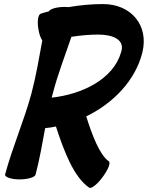

<svg xmlns="http://www.w3.org/2000/svg" viewBox="-20 -858 727 944"><path d="M485 12C512 -24 525 -58 515 -65C470 -96 433 -193 404 -286C537 -350 646 -463 680 -600C713 -734 624 -838 487 -838C432 -838 375 -833 317 -823C311 -823 305 -824 298 -824C259 -824 226 -814 220 -802C207 -799 194 -795 181 -791C167 -787 162 -752 169 -713C173 -690 180 -670 188 -659C172 -573 158 -487 135 -400C99 -266 41 -134 5 0C3 13 35 24 76 24C118 24 153 13 155 0C175 -76 188 -152 202 -228C220 -230 238 -232 255 -236C294 -117 342 13 419 65C429 71 459 48 485 12ZM240 -400C264 -493 300 -585 331 -677C376 -684 420 -688 463 -688C535 -688 597 -663 575 -600C537 -469 384 -394 234 -378C236 -386 238 -393 240 -400Z"/></svg>

Font: Nupuram Black Oblique
Style: Regular
Weight: 900
Designer: Santhosh Thottingal (santhosh.thottingal@gmail.com)
Foundry: SMC
Version: Version 1.000